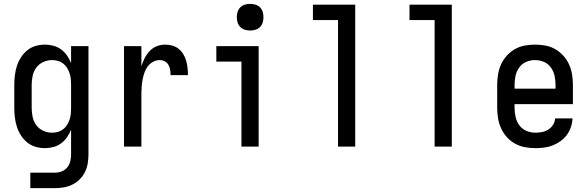

<svg xmlns="http://www.w3.org/2000/svg" viewBox="-20 -759 3040 994"><path d="M137 215V135H264Q282 135 299 128.5Q316 122 327.5 108.5Q339 95 343.5 77Q348 59 348 41V-88Q340 -67 327 -48.5Q314 -30 296.5 -17Q279 -4 257 2Q235 8 213 8Q188 8 164 1Q140 -6 121 -21.5Q102 -37 88.5 -58Q75 -79 67.5 -102.5Q60 -126 57 -150.5Q54 -175 54 -200V-320Q54 -345 57 -369.5Q60 -394 67.5 -417.5Q75 -441 88.5 -462Q102 -483 121 -498.5Q140 -514 164 -521Q188 -528 213 -528Q235 -528 257 -522Q279 -516 296.5 -503Q314 -490 327 -471.5Q340 -453 348 -432V-520H438V41Q438 64 434 87.5Q430 111 419.5 132Q409 153 392.5 169.5Q376 186 355 196.5Q334 207 310.5 211Q287 215 264 215ZM249 -72Q264 -72 279 -76Q294 -80 306.5 -89.5Q319 -99 327 -112Q335 -125 340 -139.5Q345 -154 346.5 -169.5Q348 -185 348 -200V-320Q348 -335 346.5 -350.5Q345 -366 340 -380.5Q335 -395 327 -408Q319 -421 306.5 -430.5Q294 -440 279 -444Q264 -448 249 -448Q226 -448 204 -438Q182 -428 168 -409Q154 -390 149 -366.5Q144 -343 144 -320V-200Q144 -177 149 -153.5Q154 -130 168 -111Q182 -92 204 -82Q226 -72 249 -72Z M622 0V-520H712V-416Q719 -438 729 -458Q739 -478 754.5 -494.5Q770 -511 791 -519.5Q812 -528 835 -528Q854 -528 872 -523Q890 -518 904.5 -506.5Q919 -495 929 -478.5Q939 -462 944 -444Q949 -426 951 -407.5Q953 -389 953 -370H863Q863 -384 861 -397.5Q859 -411 852 -423Q845 -435 833 -441.5Q821 -448 807 -448Q789 -448 772.5 -439Q756 -430 745 -415.5Q734 -401 728 -383.5Q722 -366 718.5 -348Q715 -330 713.5 -312Q712 -294 712 -276V0Z M1230 0V-440H1100V-520H1319V0ZM1275 -601Q1261 -601 1247.5 -605Q1234 -609 1224 -619Q1214 -629 1210 -642.5Q1206 -656 1206 -670Q1206 -684 1210 -697.5Q1214 -711 1224 -721Q1234 -731 1247.5 -735Q1261 -739 1275 -739Q1289 -739 1302.5 -735Q1316 -731 1326 -721Q1336 -711 1340 -697.5Q1344 -684 1344 -670Q1344 -656 1340 -642.5Q1336 -629 1326 -619Q1316 -609 1302.5 -605Q1289 -601 1275 -601Z M1730 0V-655H1600V-735H1819V0Z M2230 0V-655H2100V-735H2319V0Z M2752 8Q2725 8 2698 3Q2671 -2 2647 -15Q2623 -28 2604.5 -48.5Q2586 -69 2574.5 -94Q2563 -119 2558.5 -146Q2554 -173 2554 -200V-320Q2554 -347 2558.5 -374Q2563 -401 2574 -425.5Q2585 -450 2603.5 -470.5Q2622 -491 2645.5 -504.5Q2669 -518 2696 -523Q2723 -528 2750 -528Q2777 -528 2804 -523Q2831 -518 2854.5 -504.5Q2878 -491 2896.5 -470.5Q2915 -450 2926 -425.5Q2937 -401 2941.5 -374Q2946 -347 2946 -320V-220H2644V-200Q2644 -176 2649.5 -152.5Q2655 -129 2669 -110Q2683 -91 2705.5 -81.5Q2728 -72 2752 -72Q2769 -72 2786.5 -75.5Q2804 -79 2819 -88.5Q2834 -98 2843.5 -113.5Q2853 -129 2854 -146H2944Q2943 -123 2935.5 -101Q2928 -79 2914.5 -60.5Q2901 -42 2882 -28.5Q2863 -15 2842 -6.5Q2821 2 2798 5Q2775 8 2752 8ZM2856 -300V-320Q2856 -344 2851 -367Q2846 -390 2832 -409.5Q2818 -429 2796 -438.5Q2774 -448 2750 -448Q2726 -448 2704 -438.5Q2682 -429 2668 -409.5Q2654 -390 2649 -367Q2644 -344 2644 -320V-300Z"/></svg>

Font: Iosevka SS10 Medium
Style: Regular
Weight: 500
Monospace: yes
Designer: Belleve Invis
Foundry: Belleve Invis
Version: Version 28.0.6; ttfautohint (v1.8.4)